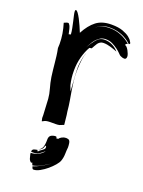

<svg xmlns="http://www.w3.org/2000/svg" viewBox="-169 -702 801 1074"><g transform="rotate(20 231.5 -165.0)"><path d="M223 11Q213 13 201 13H172Q146 13 135.5 19Q125 25 123 25L119 7V-11L114 -105Q112 -132 103 -163Q94 -194 89 -226Q86 -247 84 -266L80 -305Q78 -325 75.5 -346Q73 -367 68 -391Q68 -397 68.5 -403Q69 -409 69 -415Q69 -446 64 -476Q59 -506 50 -535Q57 -538 63 -540.5Q69 -543 74 -543Q79 -543 85 -531.5Q91 -520 98 -484Q100 -484 104 -485.5Q108 -487 110 -487Q109 -504 105 -523.5Q101 -543 97 -561Q93 -579 89.5 -593.5Q86 -608 86 -617Q86 -619 86.5 -622Q87 -625 91 -625Q96 -625 104 -614Q112 -603 121 -586Q130 -569 138.5 -549.5Q147 -530 154 -513Q181 -564 215.5 -590.5Q250 -617 306 -617Q347 -617 373 -607.5Q399 -598 413.5 -586.5Q428 -575 433 -565L439 -555Q439 -549 433 -547Q407 -572 374 -585Q341 -598 306 -598Q272 -598 255 -589Q239 -581 221 -569Q240 -581 256 -588Q273 -595 305 -595Q340 -595 372 -581.5Q404 -568 427 -547Q422 -545 418.5 -542.5Q415 -540 415 -535Q420 -535 426 -528.5Q432 -522 437 -513Q442 -504 445.5 -494.5Q449 -485 449 -479Q449 -462 436 -462Q426 -462 412 -469Q409 -470 399.5 -480Q390 -490 376 -500.5Q362 -511 344 -520Q326 -529 304 -529Q286 -529 272.5 -521.5Q259 -514 248 -501.5Q237 -489 228 -473L215 -449Q230 -476 248 -498Q268 -524 298 -524Q324 -524 346 -512.5Q368 -501 382 -484Q365 -491 342 -498Q319 -505 298 -505Q287 -505 279 -500Q271 -495 265.5 -487.5Q260 -480 255.5 -471Q251 -462 246 -454L233 -452Q216 -423 205.5 -384.5Q195 -346 195 -304Q195 -279 197.5 -259Q200 -239 205 -218L217 -187L215 -216Q213 -250 211 -276.5Q209 -303 209 -335Q211 -364 217 -390Q222 -412 232 -431Q220 -407 216 -376Q211 -342 211 -304Q211 -274 214 -247Q217 -220 221.5 -193Q226 -166 231 -137.5Q236 -109 239 -75L242 -56L248 1ZM235 -436 232 -431ZM299 69Q307 74 309 87.5Q311 101 311 112Q309 130 308.5 152Q308 174 301 194Q297 206 282.5 223Q268 240 249 256Q230 272 209 283.5Q188 295 172 295Q167 295 164.5 290.5Q162 286 160 280Q206 264 256 228Q230 245 207.5 257.5Q185 270 158 275Q156 268 152 260L146 263Q136 256 132 244Q128 232 126 221L125 212Q145 212 167.5 202Q190 192 201 174Q188 187 172.5 196.5Q157 206 136 206Q129 206 125 205Q125 197 128 193.5Q131 190 135.5 188Q140 186 145 185.5Q150 185 154 183L160 192Q165 185 171 181Q177 177 182.5 173Q188 169 191.5 165Q195 161 195 154Q195 149 193.5 148.5Q192 148 188 146Q185 172 157 180Q173 173 180 158.5Q187 144 187 109Q187 96 194 88Q201 80 221 77Q228 77 230 78.5Q232 80 232 87L243 86Q248 78 259.5 72Q271 66 283 66Q290 66 299 69Z"/></g></svg>

Font: Finger Paint
Style: Regular
Weight: 400
Designer: Ralph du Carrois
Foundry: Ralph du Carrois
Version: Version 1.001